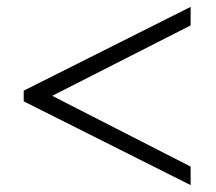

<svg xmlns="http://www.w3.org/2000/svg" viewBox="-20 -611 628 559"><path d="M49 -316C49 -316 535 -72 535 -72C535 -72 535 -126 535 -126C535 -126 132 -332 132 -332C132 -332 535 -537 535 -537C535 -537 535 -591 535 -591C535 -591 49 -347 49 -347C49 -347 49 -316 49 -316Z"/></svg>

Font: BUSH 25 TRIRONG 0515 A
Style: Regular
Weight: 400
Designer: Katatrad Team
Foundry: CadsonDemak